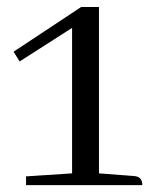

<svg xmlns="http://www.w3.org/2000/svg" viewBox="-20 -538 448 558"><path d="M215.8 -517.6 19.5 -387.7 37.1 -359.4 189.5 -457V-34.2L55.7 -25.4V0H393.6Q393.6 -21.5 376 -25.4Q372.1 -26.4 368.2 -26.4L267.6 -34.2V-517.6Z"/></svg>

Font: Abhaya Libre
Style: Regular
Weight: 400
Designer: Pushpananda Ekanayake, Sol Matas, Pathum Egodawatta
Foundry: Mooniak
Version: Version 1.050 ; ttfautohint (v1.6)